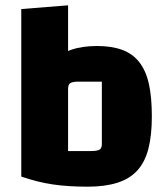

<svg xmlns="http://www.w3.org/2000/svg" viewBox="-20 -688 629 722"><path d="M345 -515Q400 -515 439.5 -500.5Q479 -486 504 -454Q529 -422 540 -372Q551 -322 551 -250Q551 -179 538 -128.5Q525 -78 496 -46.5Q467 -15 420.5 -0.5Q374 14 310 14Q262 14 228 -0.5Q194 -15 173 -46.5Q152 -78 142.5 -128.5Q133 -179 133 -250Q133 -322 144.5 -372.5Q156 -423 181 -454.5Q206 -486 247 -500.5Q288 -515 345 -515ZM363 -381H276Q253 -381 244.5 -375.5Q236 -370 236 -354V-120H322Q346 -120 354.5 -125.5Q363 -131 363 -146ZM60 -654 236 -668V-127V-85L310 14Q236 14 178.5 5.5Q121 -3 60 -24Z"/></svg>

Font: Changa
Style: Bold
Weight: 700
Designer: Eduardo Rodriguez Tunni
Foundry: Eduardo Rodriguez Tunni
Version: Version 3.002; ttfautohint (v1.8.2)